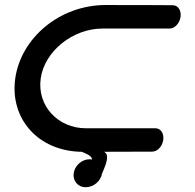

<svg xmlns="http://www.w3.org/2000/svg" viewBox="-20 -611 786 773"><path d="M398.8 0.1C519 -0.1 592.6 -0.5 592.6 -0.5C615.3 -0.5 633.8 -23.4 637.2 -47.6C640.6 -71.8 628.6 -94.6 605.8 -94.6L325.7 -94.6C213.9 -94.6 128.4 -184.7 143.9 -295.3C159.4 -405.8 274.3 -496 392.2 -496C503.8 -496 662.2 -496 662.2 -496C685 -496 703.5 -518.8 706.9 -543C710.2 -566.8 698.9 -589.3 676.1 -590C674.7 -590.1 567.5 -590.8 405.6 -590.8C220.3 -590.8 64.4 -458.3 41.4 -295.3C18.7 -133.5 133.2 -1.8 310 0.2C312.6 1.4 319.4 4.5 323.2 6.2C339.3 13.7 348.3 18.7 351 31.1C347.9 30.6 344.4 30.2 341.1 30.2C308.5 30.2 280.9 56.5 276.7 86.4C272.4 116.4 292.7 142.7 325.3 142.7C356.9 142.7 385.3 118.6 390.9 87.7C397.9 70.4 415.7 34.6 410 13C408.7 7 404.5 3.4 398.8 0.1Z"/></svg>

Font: Hi.
Style: Black
Weight: 400
Designer: Mew Too, Robert Jablonski
Foundry: Cannot Into Space Fonts
Version: Version 1.996